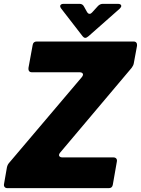

<svg xmlns="http://www.w3.org/2000/svg" viewBox="-41 -979 733 999"><path d="M546 -18Q543 0 525 0H-2Q-12 0 -17 -6Q-22 -12 -20 -22L-5 -108Q-2 -122 6 -131L385 -578Q391 -586 391 -591Q391 -596 386.5 -599.5Q382 -603 374 -603H125Q115 -603 110.5 -609Q106 -615 107 -625L129 -745Q132 -763 150 -763H654Q664 -763 668.5 -757Q673 -751 672 -741L655 -649Q653 -638 644 -626L272 -185Q266 -178 266 -172Q266 -167 270.5 -163.5Q275 -160 283 -160H549Q559 -160 564 -154Q569 -148 567 -138ZM386 -794 277 -935Q272 -942 272 -947Q272 -952 276.5 -955.5Q281 -959 289 -959H373Q389 -959 396 -945L411 -918Q417 -907 425 -907Q432 -907 438 -914L469 -948Q480 -959 494 -959H573Q581 -959 585.5 -956Q590 -953 590 -948Q590 -942 582 -934L420 -791Q410 -782 402 -782Q395 -782 386 -794Z"/></svg>

Font: Open Sauce Two Black Italic
Style: Regular
Weight: 900
Italic angle: -10°
Designer: Alfredo Marco Pradil
Foundry: Creative Sauce Fz LLC
Version: Version 1.477